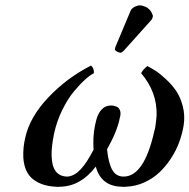

<svg xmlns="http://www.w3.org/2000/svg" viewBox="-20 -702 722 732"><path d="M680.2 -224.1Q674.8 -191.4 663.1 -159.7Q651.4 -127.9 631.8 -97.9Q612.3 -67.9 587.6 -44.7Q563 -21.5 530.3 -6.6Q497.6 8.3 460.9 9.8Q452.1 11.2 442.9 9.8Q365.2 7.8 345.2 -66.9Q287.6 8.3 210 9.8Q200.2 11.2 191.9 9.8Q138.7 7.3 105.5 -19Q72.3 -45.4 68.8 -102.1Q67.4 -140.1 76.2 -176.8Q93.3 -255.4 163.8 -330.1Q234.4 -404.8 327.1 -452.1Q339.4 -441.4 337.9 -422.9Q323.7 -416 304.2 -398.4Q284.7 -380.9 261.5 -353Q238.3 -325.2 217.3 -282.5Q196.3 -239.7 186 -191.9Q175.3 -138.7 176.8 -106.9Q178.7 -28.8 237.8 -28.8Q263.2 -30.8 287.1 -55.9Q311 -81.1 336.9 -131.8Q335.9 -139.6 335.9 -154.8Q335 -199.2 347.2 -245.1Q353.5 -269.5 367.7 -284.7Q381.8 -299.8 402.8 -299.8Q413.1 -299.8 416 -297.9Q433.1 -295.4 438 -279.8Q441.4 -268.1 437 -253.9Q427.7 -203.1 388.2 -132.8Q393.1 -81.5 407.5 -55.2Q421.9 -28.8 451.2 -28.8Q529.3 -28.8 567.9 -200.2Q569.8 -210 571.8 -215.8Q576.2 -245.6 577.1 -263.2Q579.1 -351.6 518.1 -422.9Q524.9 -437 542 -450.2Q556.6 -442.4 572.3 -432.6Q587.9 -422.9 611.3 -401.4Q634.8 -379.9 651.1 -356.2Q667.5 -332.5 676.8 -297.1Q686 -261.7 680.2 -224.1ZM501 -679.2Q513.2 -684.6 528.8 -678.2Q539.6 -675.3 548.3 -667Q557.1 -658.7 560.1 -648.9Q563 -644.5 563 -640.1Q561 -629.9 556.2 -625L452.1 -508.8Q444.3 -501 439.9 -501Q433.6 -501 425.8 -505.4Q418 -509.8 418 -514.2V-515.1Q418 -515.6 418.5 -516.6Q418.9 -517.6 418.9 -518.1Q418.9 -519 419.4 -520.5Q419.9 -522 419.9 -522.9Q421.9 -526.9 422.9 -529.8L478 -661.1Q483.4 -673.3 501 -679.2Z"/></svg>

Font: Common Serif SemiBold
Style: Italic
Weight: 600
Italic angle: -12°
Designer: Philipp H. Poll, Khaled Hosny
Foundry: Stefan Peev, Context Ltd.
Version: Version 1.026